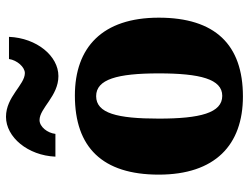

<svg xmlns="http://www.w3.org/2000/svg" viewBox="-115 -706 831 641"><g transform="rotate(-90 300.5 -385.5)"><path d="M367 -606C434 -606 494 -678 498 -771H424C420 -744 397 -718 377 -718C338 -718 298 -781 231 -781C163 -781 102 -708 98 -616H174C177 -643 198 -669 220 -669C260 -669 300 -606 367 -606ZM299 10C472 10 562 -83 562 -271C562 -459 463 -551 302 -551C129 -551 38 -459 38 -271C38 -83 137 10 299 10ZM301 -59C244 -59 225 -133 225 -271C225 -410 243 -480 300 -480C356 -480 376 -410 376 -271C376 -133 357 -59 301 -59Z"/></g></svg>

Font: Noto Serif Tamil SemiCondensed Black
Style: Regular
Weight: 900
Width: 4
Designer: Indian Type Foundry, Tom Grace, and the Monotype Design Team
Foundry: Monotype Imaging Inc.
Version: Version 2.004